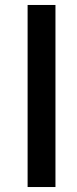

<svg xmlns="http://www.w3.org/2000/svg" viewBox="-20 -752 310 772"><path d="M91 0H203V-732H91Z"/></svg>

Font: Cheyenne Sans Medium
Style: Regular
Weight: 500
Designer: The Public Sans project authors (U.S. Web Design System), Libre Franklin designed by Pablo Impallari and Rodrigo Fuenzal
Foundry: The Cheyenne Sans Project Authors
Version: Version 2.007